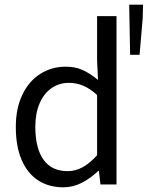

<svg xmlns="http://www.w3.org/2000/svg" viewBox="-20 -780 625 812"><path d="M526.4 -760.3H585L583.5 -703.1L570.3 -548.3H530.3ZM394.5 -441.9 390.6 -524.9V-711.9H472.7V0H404.8L398.4 -57.1H395.5Q363.8 -26.4 326.2 -7.1Q288.6 12.2 248 12.2Q187 12.2 141.8 -16.8Q96.7 -45.9 71.8 -103Q46.9 -160.2 46.9 -243.2Q46.9 -322.8 75 -380.4Q103 -438 151.1 -468Q199.2 -498 257.8 -498Q297.4 -498 328.4 -484.4Q359.4 -470.7 394.5 -441.9ZM390.6 -123.5V-378.4Q360.4 -405.8 331.5 -417.7Q302.7 -429.7 272 -429.7Q230 -429.7 197.8 -407.2Q165.5 -384.8 147.5 -342.8Q129.4 -300.8 129.4 -244.1Q129.4 -152.8 164.1 -104.5Q198.7 -56.2 266.1 -56.2Q299.3 -56.2 329.6 -72.8Q359.9 -89.4 390.6 -123.5Z"/></svg>

Font: Varta
Style: Regular
Weight: 400
Designer: Joana Correia, Viktoriya Grabowska, Eben Sorkin
Foundry: Sorkin Type
Version: Version 1.002; ttfautohint (v1.3) -l 8 -r 24 -G 200 -x 12 -H